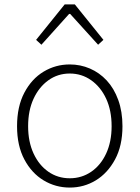

<svg xmlns="http://www.w3.org/2000/svg" viewBox="-20 -834 630 867"><path d="M295 13Q231 13 177 -19.5Q123 -52 90 -114Q57 -176 57 -264Q57 -353 90 -415.5Q123 -478 177 -510.5Q231 -543 295 -543Q343 -543 386 -524.5Q429 -506 462 -470.5Q495 -435 514 -382.5Q533 -330 533 -264Q533 -176 499.5 -114Q466 -52 412.5 -19.5Q359 13 295 13ZM295 -29Q349 -29 392 -58.5Q435 -88 459.5 -141Q484 -194 484 -264Q484 -335 459.5 -388Q435 -441 392 -471.5Q349 -502 295 -502Q241 -502 198.5 -471.5Q156 -441 131.5 -388Q107 -335 107 -264Q107 -194 131.5 -141Q156 -88 198.5 -58.5Q241 -29 295 -29ZM143 -654 272 -814H318L447 -654L423 -632L297 -771H292L167 -632Z"/></svg>

Font: Noto Sans JP Thin ExtraLight
Style: Regular
Weight: 250
Version: Version 2.004-H2;hotconv 1.0.118;makeotfexe 2.5.65603